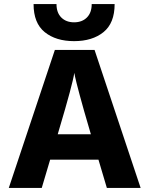

<svg xmlns="http://www.w3.org/2000/svg" viewBox="-20 -918 730 938"><path d="M428 -898H540Q540 -805 485.5 -761Q431 -717 342 -717Q253 -717 198.5 -761Q144 -805 144 -898H256Q256 -856 279.5 -832.5Q303 -809 342 -809Q381 -809 404.5 -832.5Q428 -856 428 -898ZM262 -262H424L417 -286Q388 -384 369.5 -453Q351 -522 347 -542L343 -562Q335 -507 269 -286ZM502 0 461 -138H225L184 0H23L248 -674H442L667 0Z"/></svg>

Font: Hind Bold
Style: Regular
Weight: 700
Designer: Manushi Parikh, Satya Rajpurohit
Foundry: Indian Type Foundry
Version: Version 1.201;PS 1.0;hotconv 1.0.78;makeotf.lib2.5.61930; tt